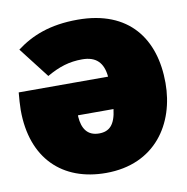

<svg xmlns="http://www.w3.org/2000/svg" viewBox="-69 -624 696 713"><g transform="rotate(-10 279.0 -267.5)"><path d="M269 -557C164 -557 94 -528 37 -485L126 -370C173 -397 212 -409 260 -409C312 -409 339 -383 344 -329H7C5 -309 3 -280 3 -263C3 -80 111 22 275 22C461 22 550 -116 550 -269C550 -435 463 -557 269 -557ZM275 -127C230 -127 212 -158 209 -201V-207H343C336 -149 314 -127 275 -127Z"/></g></svg>

Font: Fira Sans Ultra
Style: Regular
Weight: 950
Designer: Carrois Corporate & Edenspiekermann AG
Foundry: Carrois Corporate GbR & Edenspiekermann AG
Version: Version 4.203;PS 004.203;hotconv 1.0.88;makeotf.lib2.5.64775